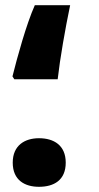

<svg xmlns="http://www.w3.org/2000/svg" viewBox="-20 -702 380 739"><path d="M35 -397H202C211 -477 231 -591 250 -682H114C81 -608 46 -480 28 -408ZM130 17C187 17 233 -8 233 -76C233 -143 187 -170 130 -170C76 -170 29 -143 29 -76C29 -8 76 17 130 17Z"/></svg>

Font: Noto Sans Arabic UI
Style: Bold
Weight: 700
Designer: Monotype Design Team, Nadine Chahine and Nizar Qandah
Foundry: Monotype Imaging Inc.
Version: Version 2.010